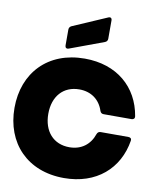

<svg xmlns="http://www.w3.org/2000/svg" viewBox="-107 -1109 968 1197"><g transform="rotate(10 376.5 -510.0)"><path d="M381 8C586 8 723 -113 752 -294C754 -307 746 -314 733 -314H557C546 -314 538 -308 534 -297C511 -229 457 -187 381 -187C280 -187 216 -259 216 -370C216 -481 280 -553 381 -553C456 -553 511 -512 533 -444C537 -433 544 -427 556 -427H733C746 -427 754 -435 752 -448C722 -629 585 -748 381 -748C148 -748 2 -592 2 -370C2 -148 148 8 381 8ZM271 -792 487 -872C497 -876 503 -884 503 -895V-1011C503 -1026 494 -1032 480 -1026L263 -932C253 -927 248 -919 248 -908V-808C248 -794 257 -787 271 -792Z"/></g></svg>

Font: Malmofest Black-Rounded
Style: Regular
Weight: 800
Designer: Jonny Pinhorn (Poppins), Kolossal
Version: Version 1.004;Glyphs 3.1.2 (3151)